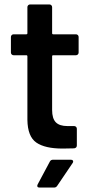

<svg xmlns="http://www.w3.org/2000/svg" viewBox="-20 -665 414 862"><path d="M321 -417H219Q214 -417 214 -412V-171Q214 -133 230.5 -116Q247 -99 283 -99H313Q318 -99 321.5 -95.5Q325 -92 325 -87V-12Q325 -1 313 1L261 2Q182 2 143 -25Q104 -52 103 -127V-412Q103 -417 98 -417H41Q36 -417 32.5 -420.5Q29 -424 29 -429V-499Q29 -504 32.5 -507.5Q36 -511 41 -511H98Q103 -511 103 -516V-633Q103 -638 106.5 -641.5Q110 -645 115 -645H202Q207 -645 210.5 -641.5Q214 -638 214 -633V-516Q214 -511 219 -511H321Q326 -511 329.5 -507.5Q333 -504 333 -499V-429Q333 -424 329.5 -420.5Q326 -417 321 -417ZM149 163 204 60Q208 52 219 52H298Q305 52 307.5 56.5Q310 61 306 67L237 169Q232 177 223 177H157Q150 177 148 173Q146 169 149 163Z"/></svg>

Font: Amber EN SemiBold
Style: Regular
Weight: 600
Designer: Jeremy Tribby
Foundry: Tribby Type
Version: Version 1.408 November 24, 2021